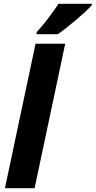

<svg xmlns="http://www.w3.org/2000/svg" viewBox="-20 -990 503 1010"><path d="M173 -821 172 -810H284C331 -842 434 -928 463 -963V-970H288C256 -922 212 -863 173 -821ZM6 0H162L323 -760H167Z"/></svg>

Font: Noto Sans SemiCondensed ExtraBold
Style: Italic
Weight: 800
Width: 4
Italic angle: -12°
Designer: Monotype Design Team
Foundry: Monotype Imaging Inc.
Version: Version 2.013